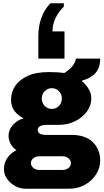

<svg xmlns="http://www.w3.org/2000/svg" viewBox="-20 -959 630 1167"><path d="M134 188Q101 188 71.5 171.5Q42 155 23 128Q4 101 4 68Q4 31 24.5 1Q45 -29 80 -46Q58 -61 45 -84Q32 -107 32 -133Q32 -171 59 -200.5Q86 -230 124 -240Q92 -255 69.5 -282.5Q47 -310 47 -353Q47 -398 72 -436Q97 -474 148 -497.5Q199 -521 277 -521Q305 -521 328.5 -519.5Q352 -518 371 -515Q413 -543 427 -566.5Q441 -590 441 -603H589Q589 -564 575.5 -537.5Q562 -511 537.5 -495Q513 -479 479 -469L478 -466Q503 -445 519 -418Q535 -391 535 -361Q535 -317 507.5 -280Q480 -243 435 -221.5Q390 -200 335 -200H266Q235 -200 222 -191Q209 -182 209 -170Q209 -157 220 -148Q231 -139 266 -139H416Q499 -139 544 -95Q589 -51 589 17Q589 62 564 101Q539 140 496.5 164Q454 188 399 188ZM218 74H361Q382 74 396.5 62Q411 50 411 33Q411 16 396.5 3.5Q382 -9 361 -9H218Q197 -9 182.5 3Q168 15 168 32Q168 49 182.5 61.5Q197 74 218 74ZM295 -297Q321 -297 338.5 -315.5Q356 -334 356 -360Q356 -386 338.5 -404.5Q321 -423 295 -423Q269 -423 251.5 -404.5Q234 -386 234 -360Q234 -334 251.5 -315.5Q269 -297 295 -297ZM368 -939V-919Q334 -885 316.5 -847Q299 -809 299 -768H372V-603H213V-742Q213 -798 231 -849Q249 -900 286 -939Z"/></svg>

Font: Chivo Medium Black
Style: Regular
Weight: 900
Version: Version 2.002